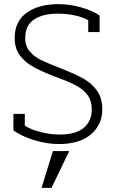

<svg xmlns="http://www.w3.org/2000/svg" viewBox="-20 -682 560 929"><path d="M45 -51V-131H100V-74Q129 -55 176.5 -43Q224 -31 270 -31Q345 -31 384.5 -63Q424 -95 424 -153Q424 -193 405.5 -219.5Q387 -246 354.5 -264.5Q322 -283 268 -303Q192 -331 146.5 -355.5Q101 -380 76 -414Q51 -448 51 -498Q51 -579 109.5 -620.5Q168 -662 261 -662Q317 -662 372 -646.5Q427 -631 462 -607V-527H407V-584Q381 -599 342 -607.5Q303 -616 260 -616Q187 -616 144.5 -587.5Q102 -559 102 -498Q102 -458 125 -432Q148 -406 178.5 -391.5Q209 -377 277 -350Q344 -324 384 -301.5Q424 -279 449.5 -243Q475 -207 475 -153Q475 -79 420 -32Q365 15 266 15Q207 15 146.5 -3.5Q86 -22 45 -51ZM236 49H315L229 227H181Z"/></svg>

Font: Pridi ExtraLight
Style: Regular
Weight: 275
Designer: Katatrad Team
Foundry: CadsonDemak
Version: Version 1.001